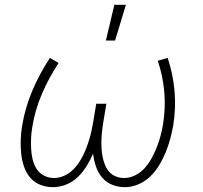

<svg xmlns="http://www.w3.org/2000/svg" viewBox="-20 -768 840 796"><path d="M200 8Q171 8 145.5 -2.5Q120 -13 103.5 -33.5Q87 -54 78.5 -80.5Q70 -107 67.5 -134.5Q65 -162 66 -190.5Q67 -219 72 -248Q84 -321 114 -392Q144 -463 187 -528L223 -507Q182 -445 153.5 -378Q125 -311 114 -242Q110 -220 109 -197Q108 -174 109 -152Q110 -130 115 -108.5Q120 -87 131 -69Q142 -51 161.5 -40.5Q181 -30 204 -30Q222 -30 240.5 -37Q259 -44 274 -56.5Q289 -69 300.5 -84.5Q312 -100 321 -117Q330 -134 337 -152Q344 -170 349.5 -188Q355 -206 359 -224Q363 -242 366 -260L379 -338H421L408 -260Q405 -242 403 -224Q401 -206 400.5 -188Q400 -170 401 -152Q402 -134 405.5 -117Q409 -100 415.5 -84Q422 -68 433 -55.5Q444 -43 460.5 -36.5Q477 -30 495 -30Q519 -30 542 -42Q565 -54 581.5 -73Q598 -92 610 -114.5Q622 -137 631 -160Q640 -183 646 -206.5Q652 -230 656 -253Q667 -321 661 -388Q655 -455 634 -516L675 -528Q697 -463 703.5 -391.5Q710 -320 698 -247Q693 -219 685.5 -191.5Q678 -164 667 -137Q656 -110 640.5 -84Q625 -58 603.5 -37Q582 -16 554 -4Q526 8 498 8Q470 8 445 -2Q420 -12 403 -32.5Q386 -53 377.5 -78.5Q369 -104 366 -131Q355 -105 339.5 -80Q324 -55 303 -34.5Q282 -14 254.5 -3Q227 8 200 8ZM419 -600 454 -748H502L457 -600Z"/></svg>

Font: Iosevka Aile XLt Obl
Style: Regular
Weight: 200
Italic angle: -9°
Designer: Belleve Invis
Foundry: Belleve Invis
Version: Version 31.1.0; ttfautohint (v1.8.4)